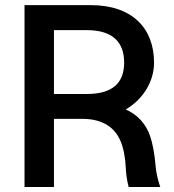

<svg xmlns="http://www.w3.org/2000/svg" viewBox="-20 -748 697 768"><path d="M78.1 0H195.8V-272.5H317.9C395 -270 439.5 -235.4 461.4 -185.5C473.1 -159.2 481 -120.6 482.9 -79.6C483.9 -53.7 487.8 -25.9 494.6 0H621.1C610.8 -28.8 603.5 -62.5 601.6 -91.8C598.6 -131.8 589.8 -176.3 581.1 -201.7C565.4 -250.5 530.3 -290 482.9 -310.1C555.2 -352.5 596.2 -424.8 596.2 -497.6C596.2 -633.3 510.7 -727.5 342.8 -727.5H78.1ZM195.8 -372.1V-627.4H327.6C432.1 -627.4 476.6 -578.1 476.6 -497.6C476.6 -418 432.1 -372.1 328.1 -372.1Z"/></svg>

Font: Raveo Medium
Style: Regular
Weight: 500
Designer: Jakub Foglar, Rasmus Andersson (Inter)
Foundry: Jakubfoglar.com
Version: Version 1.100;Glyphs 3.2.3 (3260)